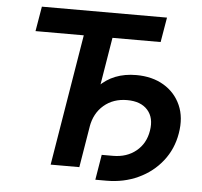

<svg xmlns="http://www.w3.org/2000/svg" viewBox="-54 -784 939 892"><g transform="rotate(5 415.5 -338.5)"><path d="M85.9 -611.8 105.5 -727.5H689L669.4 -611.8H444.8L343.8 0H210L311 -611.8ZM422.9 51.8 442.4 -65.9H494.6Q559.1 -65.9 602.5 -101.3Q646 -136.7 655.8 -196.8Q666 -257.8 634 -293.7Q602.1 -329.6 538.1 -329.6Q473.6 -329.6 429.7 -292Q385.7 -254.4 375 -189.9H310.5Q331.1 -312.5 397.2 -380.9Q463.4 -449.2 570.3 -449.2Q645 -449.2 699 -417Q752.9 -384.8 778.1 -327.9Q803.2 -271 790.5 -196.8Q778.3 -123 734.1 -66.9Q689.9 -10.7 622.8 20.5Q555.7 51.8 475.1 51.8Z"/></g></svg>

Font: Inter Display Semi Bold
Style: Italic
Weight: 600
Italic angle: -9.39999°
Designer: Rasmus Andersson
Foundry: rsms
Version: Version 4.000;git-4fc901f